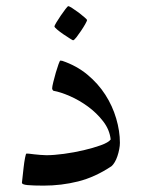

<svg xmlns="http://www.w3.org/2000/svg" viewBox="-20 -594 454 620"><path d="M261.2 -529.3Q261.2 -526.9 255.4 -516.4Q249.5 -505.9 241.7 -494.4Q233.9 -482.9 226.6 -473.4Q219.2 -463.9 215.8 -463.9Q214.8 -463.9 205.1 -470Q195.3 -476.1 184.3 -483.6Q173.3 -491.2 164.6 -498.5Q155.8 -505.9 155.8 -508.8Q155.8 -511.2 162.1 -521.7Q168.5 -532.2 176.3 -543.7Q184.1 -555.2 191.4 -564.7Q198.7 -574.2 200.7 -574.2Q203.1 -574.2 213.1 -567.9Q223.1 -561.5 233.9 -553.5Q244.6 -545.4 252.9 -538.1Q261.2 -530.8 261.2 -529.3ZM367.2 -132.8Q367.2 -123.5 365 -112.1Q362.8 -100.6 359.1 -89.6Q355.5 -78.6 350.3 -70.1Q345.2 -61.5 339.8 -57.1Q286.1 -21.5 232.2 -8.1Q178.2 5.4 121.1 5.4Q87.4 5.4 69.1 3.7Q50.8 2 50.8 -3.9Q50.8 -5.9 52.7 -21L56.2 -52.7Q58.1 -69.8 60.8 -84Q63.5 -98.1 65.4 -98.1Q66.9 -98.1 73.7 -97.7L90.3 -95.7L110.4 -93.8Q121.1 -92.8 129.9 -92.8Q153.8 -92.8 186.5 -97.2Q219.2 -101.6 250.2 -108.9Q281.2 -116.2 305.7 -125Q330.1 -133.8 337.4 -143.6Q334 -175.3 313 -202.4Q292 -229.5 263.9 -250Q235.8 -270.5 205.6 -283.7Q175.3 -296.9 152.8 -300.8Q150.9 -301.8 149.7 -304.2Q148.4 -306.6 148.4 -308.6Q148.4 -314 152.1 -329.1Q155.8 -344.2 160.2 -359.4Q164.6 -374.5 168.9 -386.5Q173.3 -398.4 174.8 -398.4Q177.2 -398.4 181.2 -397.5Q227.5 -381.8 262.2 -353Q296.9 -324.2 320.1 -288.1Q343.3 -252 355.2 -211.4Q367.2 -170.9 367.2 -132.8Z"/></svg>

Font: Simplified Naskh
Style: Regular
Weight: 400
Designer: SIL International
Foundry: Arabeyes
Version: 1.02_alpha